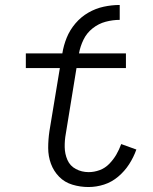

<svg xmlns="http://www.w3.org/2000/svg" viewBox="-20 -745 616 773"><path d="M336 8Q368 8 399 -2Q430 -12 456 -34Q482 -56 500 -84Q518 -112 529 -143L468 -165Q460 -143 448.5 -123Q437 -103 420 -85.5Q403 -68 381 -60Q359 -52 337 -52Q309 -52 285.5 -64.5Q262 -77 251.5 -101Q241 -125 240.5 -152.5Q240 -180 245 -207L288 -471H487V-530H298Q303 -558 316 -585Q329 -612 353 -631Q377 -650 405.5 -657.5Q434 -665 462 -665V-725Q430 -725 397.5 -718Q365 -711 335.5 -694Q306 -677 283.5 -650.5Q261 -624 248.5 -593Q236 -562 231 -530H84V-471H221L179 -217Q174 -183 174 -149.5Q174 -116 185 -86Q196 -56 218 -33.5Q240 -11 271.5 -1.5Q303 8 336 8Z"/></svg>

Font: Iosevka Sparkle Light
Style: Italic
Weight: 300
Italic angle: -9°
Designer: Belleve Invis
Foundry: Belleve Invis
Version: Version 4.5.0; ttfautohint (v1.8.3)